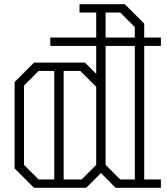

<svg xmlns="http://www.w3.org/2000/svg" viewBox="-20 -900 801 920"><path d="M671 -680V-40H751V0H534L464 -71L393 0H143L50 -93V-507L143 -600H387L441 -546V-680H221V-720H441V-840H361V-880H578L671 -787V-720H751V-680ZM486 -720H626V-770L556 -840H486ZM626 -680H486V-110L556 -40H626ZM165 -40H240V-560H165L95 -490V-110ZM441 -110V-484L365 -560H285V-40H371Z"/></svg>

Font: Kumar One Outline
Style: Regular
Weight: 400
Designer: Parimal Parmar
Foundry: Indian Type Foundry
Version: Version 1.000;PS 1.000;hotconv 1.0.88;makeotf.lib2.5.647800